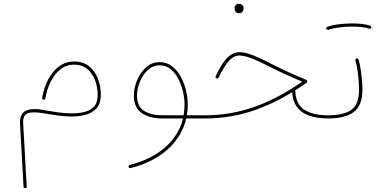

<svg xmlns="http://www.w3.org/2000/svg" viewBox="-20 -635 2014 1007"><path d="M369.1 -312.5Q333.5 -312.5 304.9 -296.4Q276.4 -280.3 255.1 -252.9Q233.9 -225.6 220.5 -191.4Q207 -157.2 201.2 -121.6Q200.7 -117.7 203.4 -114.7Q206.1 -111.8 209.5 -111.8Q212.4 -111.8 214.8 -113.8Q217.3 -115.7 217.8 -118.7Q225.1 -163.1 244.4 -203.6Q263.7 -244.1 294.9 -270Q326.2 -295.9 369.1 -295.9Q409.7 -295.9 437 -273.4Q464.4 -251 478.3 -214.8Q492.2 -178.7 492.2 -137.2Q492.2 -98.1 473.9 -77.1Q455.6 -56.2 424.6 -48.3Q393.6 -40.5 356 -40.5Q320.8 -40.5 282.7 -45.9Q244.6 -51.3 210 -57.6Q170.9 -65.4 142.1 -61.8Q113.3 -58.1 98.4 -40.3Q83.5 -22.5 85 13.7L103.5 344.2Q103.5 347.7 106 349.9Q108.4 352.1 111.8 352.1Q115.7 352.1 118.2 349.4Q120.6 346.7 120.1 343.3L101.6 12.7Q99.1 -32.2 126.7 -41.3Q154.3 -50.3 207 -41Q241.7 -35.2 280.5 -29.5Q319.3 -23.9 356 -23.9Q396.5 -23.9 431.2 -33.7Q465.8 -43.5 487.3 -68.1Q508.8 -92.8 508.8 -137.2Q508.8 -182.6 493.4 -222.7Q478 -262.7 447 -287.6Q416 -312.5 369.1 -312.5Z M831.1 -13.7H1055.2Q1059.1 -13.7 1061.3 -16.1Q1063.5 -18.6 1063.5 -22Q1063.5 -25.9 1061.3 -28.1Q1059.1 -30.3 1055.2 -30.3H831.1Q773.4 -30.3 736.1 -53.2Q698.7 -76.2 698.7 -134.3Q698.7 -168 713.1 -204.6Q727.5 -241.2 754.4 -266.8Q781.2 -292.5 817.4 -292.5Q850.1 -292.5 874.5 -272.7Q898.9 -252.9 915.3 -221.4Q931.6 -189.9 939.7 -154.5Q947.8 -119.1 947.8 -87.4Q947.8 -4.4 910.9 59.3Q874 123 809.3 166Q744.6 209 660.6 230Q657.2 230.5 655.3 233.6Q653.3 236.8 654.3 240.7Q655.3 243.7 658.2 245.6Q661.1 247.6 664.6 246.6Q730 230.5 784.9 200.7Q839.8 170.9 880.1 128.4Q920.4 85.9 942.6 31.7Q964.8 -22.5 964.8 -87.4Q964.8 -122.6 955.6 -161.1Q946.3 -199.7 927.7 -233.4Q909.2 -267.1 881.6 -288.1Q854 -309.1 817.4 -309.1Q775.9 -309.1 745.4 -281.2Q714.8 -253.4 698.5 -213.1Q682.1 -172.9 682.1 -134.3Q682.1 -69.3 724.1 -41.5Q766.1 -13.7 831.1 -13.7Z M1234.4 -361.3Q1210.4 -361.3 1189.7 -346.9Q1168.9 -332.5 1149.7 -304.4Q1130.4 -276.4 1111.3 -235.4Q1109.4 -231.9 1110.8 -228.8Q1112.3 -225.6 1115.2 -224.1Q1117.7 -223.1 1120.1 -223.4Q1122.6 -223.6 1124.3 -225.1Q1126 -226.6 1127 -228.5Q1155.8 -289.1 1181.2 -316.4Q1206.5 -343.8 1234.4 -343.8Q1262.2 -343.8 1302 -328.1Q1341.8 -312.5 1399.9 -282.2Q1434.1 -264.6 1474.9 -246.3Q1515.6 -228 1564.9 -206.5Q1438 -118.2 1313.7 -74.2Q1189.5 -30.3 1055.2 -30.3Q1051.8 -30.3 1049.1 -28.1Q1046.4 -25.9 1046.4 -22Q1046.4 -18.6 1049.1 -16.1Q1051.8 -13.7 1055.2 -13.7Q1196.8 -13.7 1326.2 -60.8Q1455.6 -107.9 1587.9 -200.7Q1591.8 -203.6 1591.8 -208Q1591.8 -210.4 1590.6 -212.6Q1589.4 -214.8 1586.9 -215.8Q1532.2 -238.8 1488 -259Q1443.8 -279.3 1407.7 -297.9Q1349.6 -328.1 1308.1 -344.7Q1266.6 -361.3 1234.4 -361.3ZM1512.2 -164.6Q1512.2 -110.8 1534.9 -77.6Q1557.6 -44.4 1599.9 -29.1Q1642.1 -13.7 1699.7 -13.7H1700.2Q1704.1 -13.7 1706.3 -16.1Q1708.5 -18.6 1708.5 -22Q1708.5 -25.9 1706.3 -28.1Q1704.1 -30.3 1700.2 -30.3H1699.7Q1617.7 -30.3 1573.2 -61.5Q1528.8 -92.8 1528.8 -164.6Q1528.8 -168.5 1526.6 -170.7Q1524.4 -172.9 1520.5 -172.9Q1517.1 -172.9 1514.6 -170.7Q1512.2 -168.5 1512.2 -164.6ZM1210 -593.3Q1210 -586.9 1211.4 -581.5Q1213.4 -575.2 1218.5 -570.3Q1223.6 -565.4 1232.9 -565.4Q1242.7 -565.4 1248 -569.8Q1253.4 -574.2 1255.6 -580.3Q1257.8 -586.4 1257.8 -592.3Q1257.8 -599.1 1253.9 -605Q1251 -609.4 1246.1 -612.1Q1241.2 -614.7 1234.4 -614.7Q1222.2 -614.7 1216.1 -607.9Q1210 -601.1 1210 -593.3Z M1691.9 -22Q1691.9 -18.6 1694.3 -16.1Q1696.8 -13.7 1700.2 -13.7Q1790.5 -13.7 1835.7 -47.6Q1880.9 -81.5 1880.9 -165.5Q1880.9 -183.1 1878.7 -210.4Q1876.5 -237.8 1872.1 -267.8Q1867.7 -297.9 1860.8 -322.8Q1859.9 -326.2 1856.7 -327.9Q1853.5 -329.6 1850.1 -328.6Q1846.7 -327.6 1845 -324.5Q1843.3 -321.3 1844.2 -317.9Q1851.1 -293.5 1855.2 -264.2Q1859.4 -234.9 1861.3 -208.3Q1863.3 -181.6 1863.3 -165.5Q1863.3 -87.9 1823.2 -59.1Q1783.2 -30.3 1700.2 -30.3Q1696.8 -30.3 1694.3 -28.1Q1691.9 -25.9 1691.9 -22ZM1691.4 -483.4Q1692.4 -481 1695.6 -479Q1698.7 -477.1 1702.1 -478.5Q1725.1 -486.8 1759.3 -491.2Q1793.5 -495.6 1827.6 -495.6Q1830.1 -495.6 1831.8 -496.8Q1833.5 -498 1834.7 -500Q1835.9 -502 1835.9 -503.9Q1835.9 -507.3 1833.5 -509.8Q1831.1 -512.2 1827.6 -512.2Q1793 -512.2 1757.3 -507.8Q1721.7 -503.4 1696.3 -494.1Q1692.9 -493.7 1691.7 -490.2Q1690.4 -486.8 1691.4 -483.4ZM1819.3 -503.9Q1819.3 -500.5 1821.8 -498Q1824.2 -495.6 1827.6 -495.6Q1855 -495.6 1878.7 -492.7Q1902.3 -489.7 1916 -484.4Q1918.5 -483.4 1920.7 -483.9Q1922.9 -484.4 1924.6 -486.1Q1926.3 -487.8 1926.8 -489.3Q1928.2 -492.7 1926.5 -495.8Q1924.8 -499 1921.9 -500Q1905.3 -506.3 1880.4 -509.3Q1855.5 -512.2 1827.6 -512.2Q1824.2 -512.2 1821.8 -509.8Q1819.3 -507.3 1819.3 -503.9Z"/></svg>

Font: Mikhak VF
Style: Regular
Weight: 100
Designer: Amin Abedi
Version: Version 3.001